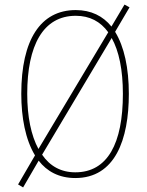

<svg xmlns="http://www.w3.org/2000/svg" viewBox="-20 -768 643 839"><path d="M543 -358C543 -470 523 -564 483 -629L546 -736L524 -748L467 -652C430 -698 378 -724 311 -724C157 -724 73 -594 73 -358C73 -255 91 -158 133 -89L59 38L81 51L149 -66C185 -19 238 10 309 10C483 10 543 -158 543 -358ZM99 -358C99 -569 168 -699 311 -699C372 -699 419 -674 453 -627L148 -117C116 -176 99 -258 99 -358ZM517 -358C517 -141 450 -15 309 -15C247 -15 198 -42 164 -92L468 -602C500 -545 517 -462 517 -358Z"/></svg>

Font: Noto Sans Arabic UI Cn Th
Style: Regular
Weight: 100
Width: 3
Designer: Monotype Design Team, Nadine Chahine and Nizar Qandah
Foundry: Monotype Imaging Inc.
Version: Version 2.010